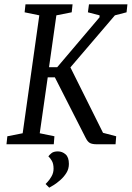

<svg xmlns="http://www.w3.org/2000/svg" viewBox="-20 -668 610 889"><path d="M14 -37 85 -51 162 -597 94 -611 98 -648H316L312 -611L241 -597L207 -357H245L441 -588V-597L387 -611L392 -648H570L566 -611L512 -597L306 -356L457 -53L518 -37L515 0H428Q408 0 397 -5.5Q386 -11 377 -29L234 -310H201L164 -51L232 -37L229 0H10ZM191 184Q191 184 200.5 174Q210 164 219 148Q228 132 228 113Q228 90 220 76.5Q212 63 204 56Q208 50 218 41.5Q228 33 248 33Q268 33 283.5 46.5Q299 60 299 91Q299 114 287.5 132.5Q276 151 259.5 165.5Q243 180 228.5 189Q214 198 208 201Z"/></svg>

Font: Faustina VF Beta
Style: Italic
Weight: 400
Italic angle: -8°
Designer: Alfonso Garcia
Foundry: Omnibus-Type
Version: Version 1.006